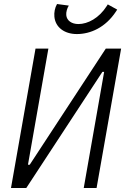

<svg xmlns="http://www.w3.org/2000/svg" viewBox="-20 -935 626 955"><path d="M34.7 0H110.8L489.3 -577.6H498L396.5 0H460.4L582.5 -693.4H506.3L127.9 -115.7H119.1L220.7 -693.4H156.7ZM362.3 -765.6C429.2 -765.6 503.9 -797.4 556.6 -877.4L563 -887.2L516.1 -913.1L511.2 -905.3C472.7 -844.7 416.5 -815.4 370.1 -815.4C336.4 -815.4 312 -832.5 309.6 -859.9C308.1 -874.5 314 -895 322.3 -907.2L263.7 -915C252.9 -896.5 248.5 -873 250.5 -852.1C255.4 -798.8 300.8 -765.6 362.3 -765.6Z"/></svg>

Font: Cascadia Mono NF Light
Style: Italic
Weight: 300
Italic angle: -10°
Monospace: yes
Designer: Aaron Bell
Foundry: Saja Typeworks
Version: Version 2404.023